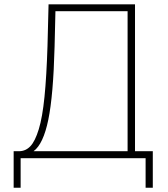

<svg xmlns="http://www.w3.org/2000/svg" viewBox="-20 -730 776 886"><path d="M43 136.2V-32.2H68.8Q99.1 -32.7 120.6 -55.7Q142.1 -78.6 158.9 -133.5Q175.8 -188.5 185.3 -283Q194.8 -377.4 199.2 -518.1L204.1 -710H603V-32.2H685.1V136.2H651.9V0H75.2V136.2ZM134.8 -32.2H568.8V-678.2H235.8L231.9 -515.1Q226.1 -290 202.9 -177.5Q179.7 -64.9 134.8 -32.2Z"/></svg>

Font: Rawline ExtraLight
Style: Regular
Weight: 275
Designer: Matt McInerney, Pablo Impallari, Rodrigo Fuenzalida
Foundry: Matt McInerney, Pablo Impallari, Rodrigo Fuenzalida
Version: Version 4.020;PS 004.020;hotconv 1.0.88;makeotf.lib2.5.64775